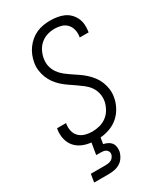

<svg xmlns="http://www.w3.org/2000/svg" viewBox="-235 -831 969 1139"><g transform="rotate(-30 250.0 -261.5)"><path d="M57 220 66 165H166Q176 165 186 163.5Q196 162 205 157.5Q214 153 220.5 144Q227 135 229 126Q231 116 227 107Q223 98 215.5 93Q208 88 199 86.5Q190 85 180 85H149L162 6Q130 3 101.5 -9.5Q73 -22 54 -44.5Q35 -67 28 -98Q21 -129 26 -161L28 -169H89L88 -163Q84 -138 90 -114.5Q96 -91 112.5 -75.5Q129 -60 152 -53.5Q175 -47 200 -47Q225 -47 251.5 -54Q278 -61 299.5 -78Q321 -95 334 -119Q347 -143 352 -169Q356 -196 350 -221.5Q344 -247 329.5 -267Q315 -287 295 -302.5Q275 -318 254.5 -332Q234 -346 213.5 -360Q193 -374 174 -391Q155 -408 140.5 -428Q126 -448 116.5 -471.5Q107 -495 103.5 -521.5Q100 -548 105 -575Q109 -598 118 -620.5Q127 -643 141.5 -663Q156 -683 175 -699Q194 -715 216 -725Q238 -735 262 -739Q286 -743 309 -743Q333 -743 356.5 -739.5Q380 -736 401 -727Q422 -718 438 -702.5Q454 -687 464 -667Q474 -647 476.5 -623Q479 -599 475 -575L474 -568H413L414 -573Q418 -597 412.5 -620Q407 -643 392 -659Q377 -675 355 -681.5Q333 -688 309 -688Q284 -688 259 -680.5Q234 -673 213.5 -655.5Q193 -638 181.5 -614.5Q170 -591 166 -567Q161 -540 167 -514.5Q173 -489 187.5 -468.5Q202 -448 221.5 -432.5Q241 -417 262 -403Q283 -389 303.5 -375Q324 -361 342.5 -344Q361 -327 376 -307Q391 -287 400.5 -263.5Q410 -240 413.5 -213.5Q417 -187 412 -160Q407 -128 390.5 -96.5Q374 -65 348 -42Q322 -19 289 -7Q256 5 224 7L217 49Q231 52 245 58.5Q259 65 268 76Q277 87 279.5 102.5Q282 118 280 133Q276 153 264.5 171.5Q253 190 235.5 201Q218 212 197.5 216Q177 220 157 220Z"/></g></svg>

Font: Iosevka Curly Light
Style: Italic
Weight: 300
Italic angle: -9°
Monospace: yes
Designer: Belleve Invis
Foundry: Belleve Invis
Version: Version 22.1.2; ttfautohint (v1.8.4)